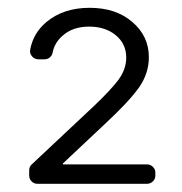

<svg xmlns="http://www.w3.org/2000/svg" viewBox="-20 -825 458 482"><path d="M53.3 -384.2V-397.4Q53.3 -406.6 59.7 -412.3L216.3 -559.3Q257.8 -598.7 277.3 -624.6Q296.9 -651.3 296.9 -680.4Q296.9 -715.2 270.2 -736.9Q244.3 -758.2 203.8 -758.2Q161.9 -758.2 136.4 -734.7Q116.8 -717.3 112.2 -693.2Q110.8 -685.7 105.1 -680.9Q99.4 -676.1 92 -676.1H76.3Q66.8 -676.1 60.4 -683.6Q54 -691.1 55.8 -700.3Q63.2 -741.5 96.2 -769.5Q139.2 -805.4 204.9 -805.4Q271 -805.4 312.1 -769.9Q353.7 -734.4 353.7 -681.5Q353.7 -640.6 328.8 -605.1Q303.3 -569.6 245.7 -516L138.1 -414.8V-412.3H349.1Q357.6 -412.3 363.8 -406.2Q370 -400.2 370 -391.7V-384.2Q370 -375.7 363.8 -369.7Q357.6 -363.6 349.1 -363.6H73.9Q65.3 -363.6 59.3 -369.7Q53.3 -375.7 53.3 -384.2Z"/></svg>

Font: DeltaSans Light
Style: Regular
Weight: 300
Designer: Rasmus Andersson
Foundry: rsms
Version: Version 3.012